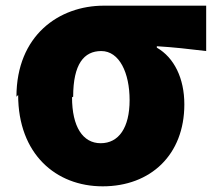

<svg xmlns="http://www.w3.org/2000/svg" viewBox="-20 -590 766 677"><path d="M44 -255C44 -47 177 67 342 67C511 67 630 -44 630 -222C630 -314 594 -387 533 -422V-427C597 -423 639 -418 707 -410V-570H346C188 -570 38 -465 38 -249ZM238 -249C238 -364 276 -410 337 -410C401 -410 437 -333 437 -237C437 -140 399 -85 335 -85C272 -85 234 -143 234 -247Z"/></svg>

Font: GenEiGothic-pro-Heavy
Style: Bold
Weight: 900
Designer: Ryoko NISHIZUKA (kana & ideographs); Paul D. Hunt (Latin, Greek & Cyrillic); Wenlong ZHANG (bopomofo); Sandoll Communica
Foundry: Adobe Systems Incorporated; o_tamon
Version: Version 1.000.140830